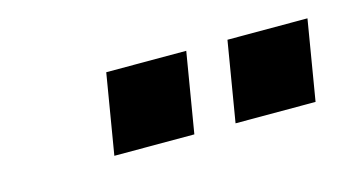

<svg xmlns="http://www.w3.org/2000/svg" viewBox="-33 -823 566 306"><g transform="rotate(-15 250.0 -670.0)"><path d="M328 -604 350 -736H482L460 -604ZM128 -604 150 -736H282L260 -604Z"/></g></svg>

Font: Iosevka SS04 Extrabold
Style: Italic
Weight: 800
Italic angle: -9°
Monospace: yes
Designer: Belleve Invis
Foundry: Belleve Invis
Version: Version 19.0.0; ttfautohint (v1.8.4)